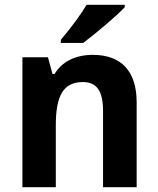

<svg xmlns="http://www.w3.org/2000/svg" viewBox="-20 -785 663 805"><path d="M235 -605H329C378 -642 474 -722 503 -755V-765H343C324 -732 285 -677 235 -618ZM74 0H214V-260C214 -383 245 -441 328 -441C387 -441 412 -401 412 -321V0H553V-356C553 -485 490 -555 369 -555C297 -555 240 -527 209 -475H200L181 -545H74Z"/></svg>

Font: Kathrein 75 Bold
Style: Regular
Weight: 700
Designer: Lazydogs Typefoundry, based on Open Sans by Ascender Corporation
Foundry: Lazydogs Typefoundry
Version: Version 1.003;PS 001.003;hotconv 1.0.88;makeotf.lib2.5.64775